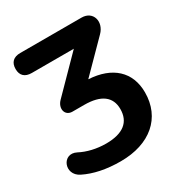

<svg xmlns="http://www.w3.org/2000/svg" viewBox="-162 -603 848 906"><g transform="rotate(-30 262.0 -150.0)"><path d="M235 190C395 190 496 103 496 -35C496 -147 422 -215 295 -222L449 -378C494 -423 476 -490 413 -490H79C42 -490 22 -471 22 -435C22 -400 42 -381 79 -381H308L134 -204C102 -172 113 -127 154 -127H218C309 -127 356 -92 356 -25C356 45 310 83 217 83C165 83 116 71 78 51C10 16 -32 115 39 150C91 176 156 190 235 190Z"/></g></svg>

Font: SN Pro
Style: Bold
Weight: 700
Designer: Tobias Whetton
Foundry: Supernotes
Version: Version 1.003;Glyphs 3.3 (3324)